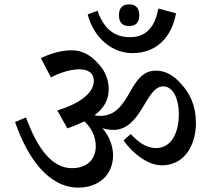

<svg xmlns="http://www.w3.org/2000/svg" viewBox="-20 -858 966 878"><path d="M571 -739C597 -739 617 -752 617 -788C617 -825 597 -838 571 -838C543 -838 524 -825 524 -788C524 -752 543 -739 571 -739ZM586 -615C687 -615 763 -678 785 -797L704 -819C687 -726 642 -688 574 -688C497 -688 452 -734 426 -809L381 -792C410 -682 494 -615 586 -615ZM338 0C429 0 497 -56 497 -148C497 -189 480 -236 448 -272C463 -267 479 -264 498 -264C628 -264 645 -463 726 -463C775 -463 798 -400 798 -335C798 -269 774 -181 693 -181C646 -181 610 -211 578 -245L545 -216C583 -161 653 -102 720 -102C829 -102 876 -202 876 -295C876 -376 848 -432 806 -477C775 -512 738 -535 693 -535C565 -535 581 -328 437 -328C428 -328 420 -329 412 -331C457 -364 477 -402 477 -451C477 -492 461 -533 433 -563C394 -608 354 -628 308 -628C264 -628 216 -616 167 -592L213 -504C253 -525 302 -541 342 -541C380 -541 409 -527 409 -487C409 -442 361 -389 242 -353L288 -271C318 -281 343 -292 366 -303C399 -273 418 -231 418 -190C418 -134 384 -89 308 -89C217 -89 150 -181 99 -321L49 -300C106 -133 204 0 338 0Z"/></svg>

Font: Noto Serif Devanagari Medium
Style: Regular
Weight: 500
Designer: Universal Thirst, Indian Type Foundry and the Monotype Design Team
Foundry: Monotype Imaging Inc.
Version: Version 2.004